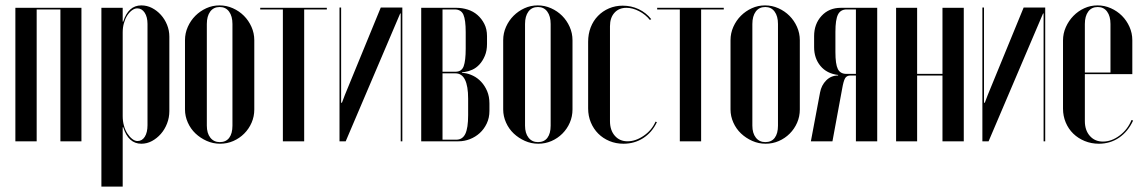

<svg xmlns="http://www.w3.org/2000/svg" viewBox="-20 -524 4244 712"><path d="M282 -495V0H204V-489H116V0H37V-495Z M356 -495H435V-444H437Q456 -504 504 -504Q525 -504 543.5 -494.5Q562 -485 576.5 -469Q591 -453 599.5 -432Q608 -411 608 -388V-112Q608 -88 599.5 -66Q591 -44 576.5 -27.5Q562 -11 543.5 -1Q525 9 504 9Q456 9 437 -52H435V168H356ZM435 -93Q435 -75 439.5 -58.5Q444 -42 452 -29.5Q460 -17 470 -9Q480 -1 490 -1Q507 -1 517 -17Q527 -33 527 -60V-435Q527 -461 516.5 -477Q506 -493 489 -493Q479 -493 469 -485.5Q459 -478 451.5 -466Q444 -454 439.5 -438Q435 -422 435 -404Z M794 -504Q820 -504 843.5 -493.5Q867 -483 884.5 -465.5Q902 -448 912.5 -424.5Q923 -401 923 -375V-118Q923 -92 913 -69Q903 -46 885.5 -28.5Q868 -11 845 -1Q822 9 796 9Q770 9 746.5 -1.5Q723 -12 705 -29Q687 -46 676.5 -69.5Q666 -93 666 -118V-375Q666 -401 676.5 -424.5Q687 -448 704.5 -465.5Q722 -483 745 -493.5Q768 -504 794 -504ZM795 -498Q772 -498 759.5 -481Q747 -464 747 -435V-58Q747 -30 760 -13.5Q773 3 795 3Q818 3 830 -13Q842 -29 842 -58V-435Q842 -464 829.5 -481Q817 -498 795 -498Z M1192 -489H1108V0H1029V-489H945V-495H1192Z M1472 -496V0H1466V-474H1464L1262 0H1239V-496H1245V-143H1248L1259 -172L1392 -496Z M1786 -361Q1786 -336 1778 -317Q1770 -298 1758 -285Q1746 -272 1731.5 -265.5Q1717 -259 1703 -257L1693 -256V-254L1703 -253Q1718 -251 1734.5 -243Q1751 -235 1764.5 -220.5Q1778 -206 1786.5 -186Q1795 -166 1795 -140V-113Q1795 -87 1785 -66Q1775 -45 1759 -30.5Q1743 -16 1722.5 -8Q1702 0 1680 0H1542V-495H1673Q1694 -495 1714.5 -488.5Q1735 -482 1750.5 -468.5Q1766 -455 1776 -435.5Q1786 -416 1786 -390ZM1669 -258Q1692 -258 1699.5 -278.5Q1707 -299 1707 -344V-405Q1707 -450 1698.5 -469.5Q1690 -489 1666 -489H1621V-258ZM1716 -158Q1716 -252 1669 -252H1621V-6H1672Q1695 -6 1705.5 -27.5Q1716 -49 1716 -97Z M1974 -504Q2000 -504 2023.5 -493.5Q2047 -483 2064.5 -465.5Q2082 -448 2092.5 -424.5Q2103 -401 2103 -375V-118Q2103 -92 2093 -69Q2083 -46 2065.5 -28.5Q2048 -11 2025 -1Q2002 9 1976 9Q1950 9 1926.5 -1.5Q1903 -12 1885 -29Q1867 -46 1856.5 -69.5Q1846 -93 1846 -118V-375Q1846 -401 1856.5 -424.5Q1867 -448 1884.5 -465.5Q1902 -483 1925 -493.5Q1948 -504 1974 -504ZM1975 -498Q1952 -498 1939.5 -481Q1927 -464 1927 -435V-58Q1927 -30 1940 -13.5Q1953 3 1975 3Q1998 3 2010 -13Q2022 -29 2022 -58V-435Q2022 -464 2009.5 -481Q1997 -498 1975 -498Z M2161 -369Q2161 -398 2170.5 -422.5Q2180 -447 2197.5 -465Q2215 -483 2238.5 -493Q2262 -503 2289 -503Q2321 -503 2348.5 -490Q2376 -477 2395 -453L2390 -450Q2374 -470 2350 -482.5Q2326 -495 2303 -495Q2275 -495 2258.5 -476.5Q2242 -458 2242 -427V-75Q2242 -41 2260 -20.5Q2278 0 2307 0Q2337 0 2367 -20.5Q2397 -41 2411 -73L2416 -71Q2398 -33 2365.5 -12Q2333 9 2292 9Q2264 9 2240 -1Q2216 -11 2198.5 -28.5Q2181 -46 2171 -70Q2161 -94 2161 -122Z M2664 -489H2580V0H2501V-489H2417V-495H2664Z M2817 -504Q2843 -504 2866.5 -493.5Q2890 -483 2907.5 -465.5Q2925 -448 2935.5 -424.5Q2946 -401 2946 -375V-118Q2946 -92 2936 -69Q2926 -46 2908.5 -28.5Q2891 -11 2868 -1Q2845 9 2819 9Q2793 9 2769.5 -1.5Q2746 -12 2728 -29Q2710 -46 2699.5 -69.5Q2689 -93 2689 -118V-375Q2689 -401 2699.5 -424.5Q2710 -448 2727.5 -465.5Q2745 -483 2768 -493.5Q2791 -504 2817 -504ZM2818 -498Q2795 -498 2782.5 -481Q2770 -464 2770 -435V-58Q2770 -30 2783 -13.5Q2796 3 2818 3Q2841 3 2853 -13Q2865 -29 2865 -58V-435Q2865 -464 2852.5 -481Q2840 -498 2818 -498Z M3233 0H3154V-244H3134Q3120 -244 3114 -234Q3108 -224 3103 -195L3067 0H2987L3021 -181Q3026 -208 3044 -226Q3062 -244 3088 -244V-246Q3046 -251 3022.5 -279.5Q2999 -308 2999 -349V-390Q2999 -435 3026.5 -465Q3054 -495 3098 -495H3233ZM3078 -331Q3078 -286 3087 -268Q3096 -250 3119 -250H3154V-489H3120Q3097 -489 3087.5 -470Q3078 -451 3078 -406Z M3381 -495V-250H3475V-495H3554V0H3475V-244H3381V0H3303V-495Z M3856 -496V0H3850V-474H3848L3646 0H3623V-496H3629V-143H3632L3643 -172L3776 -496Z M3922 -374Q3922 -400 3932.5 -423.5Q3943 -447 3960.5 -465Q3978 -483 4001 -493.5Q4024 -504 4050 -504Q4076 -504 4099.5 -493.5Q4123 -483 4140.5 -465.5Q4158 -448 4168.5 -424.5Q4179 -401 4179 -375V-249H4003V-75Q4003 -41 4021.5 -20Q4040 1 4070 1Q4102 1 4132 -21.5Q4162 -44 4176 -79L4182 -77Q4163 -36 4130 -13.5Q4097 9 4055 9Q4027 9 4002.5 -1Q3978 -11 3960 -28.5Q3942 -46 3932 -70Q3922 -94 3922 -121ZM4098 -255V-435Q4098 -464 4085.5 -481Q4073 -498 4051 -498Q4028 -498 4015.5 -481Q4003 -464 4003 -435V-255Z"/></svg>

Font: Moniqa SemBd Narrow Display
Style: Regular
Weight: 600
Width: 4
Designer: Rajesh Rajput
Foundry: Rajesh Rajput
Version: Version 1.000